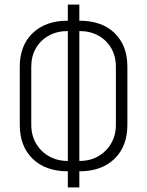

<svg xmlns="http://www.w3.org/2000/svg" viewBox="-20 -790 640 835"><path d="M275 25V-45Q178 -45 122 -99.5Q66 -154 66 -247V-500Q66 -592 122 -646Q178 -700 275 -700V-770H325V-700Q423 -700 478.5 -646Q534 -592 534 -500V-247Q534 -154 478 -99.5Q422 -45 325 -45V25ZM275 -90V-655Q228 -655 192 -635Q156 -615 136 -580Q116 -545 116 -500V-247Q116 -202 136.5 -166.5Q157 -131 193 -110.5Q229 -90 275 -90ZM325 -90Q372 -90 407.5 -110.5Q443 -131 463.5 -166.5Q484 -202 484 -247V-500Q484 -545 464 -580Q444 -615 408 -635Q372 -655 325 -655Z"/></svg>

Font: NKDuy Mono Thin
Style: Regular
Weight: 100
Monospace: yes
Designer: NKDuy
Foundry: NKDuy
Version: Version 2.251; ttfautohint (v1.8.4.7-5d5b)